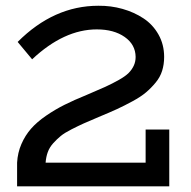

<svg xmlns="http://www.w3.org/2000/svg" viewBox="-20 -654 669 674"><path d="M491.2 -199.2H574.2V0H40V-83Q42 -118.2 55.2 -148.4Q68.4 -178.7 88.9 -202.1Q109.4 -225.6 141.4 -247.6Q173.3 -269.5 206.5 -286.1Q239.7 -302.7 284.2 -320.8Q324.7 -337.9 349.4 -349.1Q374 -360.4 397 -373.3Q419.9 -386.2 431.4 -397.7Q442.9 -409.2 449.5 -423.3Q456.1 -437.5 456.1 -454.1Q455.6 -497.6 417.7 -524.2Q379.9 -550.8 319.8 -550.8Q204.6 -550.8 92.8 -445.8L42 -506.8Q168.9 -633.8 325.2 -633.8Q369.1 -634.3 409.9 -622.8Q450.7 -611.3 483.6 -589.6Q516.6 -567.9 536.4 -532.7Q556.2 -497.6 556.2 -454.1Q556.2 -427.7 549.1 -405.3Q542 -382.8 526.1 -363.8Q510.3 -344.7 492.4 -329.6Q474.6 -314.5 445.3 -298.6Q416 -282.7 390.6 -271Q365.2 -259.3 326.2 -243.2Q293.5 -229.5 273.9 -220.7Q254.4 -211.9 230.5 -199.7Q206.5 -187.5 193.1 -176.5Q179.7 -165.5 166.7 -151.1Q153.8 -136.7 147.7 -119.9Q141.6 -103 140.1 -83H491.2Z"/></svg>

Font: BioRhyme
Style: Regular
Weight: 400
Designer: Aoife Mooney
Foundry: Aoife Mooney Type
Version: Version 1.500;PS 001.500;hotconv 1.0.88;makeotf.lib2.5.64775